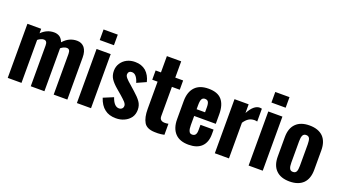

<svg xmlns="http://www.w3.org/2000/svg" viewBox="-62 -1352 3425 1928"><g transform="rotate(20 1650.0 -388.0)"><path d="M52 -578H199V-530C238 -569 283 -589 335 -589C358 -589 378 -583 395 -572C412 -560 424 -542 433 -519C474 -566 523 -589 580 -589C613 -589 640 -577 660 -553C679 -528 689 -494 689 -450V0H543V-435C543 -453 540 -466 534 -474C528 -482 519 -486 507 -486C498 -486 487 -484 476 -479C465 -474 454 -468 444 -459V-450V0H298V-435C298 -453 295 -466 289 -474C283 -482 274 -486 262 -486C253 -486 243 -484 232 -479C220 -474 209 -468 199 -459V0H52Z M790 -786H942V-673H790ZM791 -578H942V0H791Z M1089 -27C1057 -51 1033 -88 1016 -139L1122 -183C1142 -124 1170 -94 1205 -94C1218 -94 1229 -98 1237 -106C1245 -113 1249 -124 1249 -137C1249 -148 1243 -161 1231 -175C1219 -188 1201 -205 1177 -226L1123 -272C1091 -299 1067 -325 1052 -348C1037 -371 1029 -399 1029 -432C1029 -463 1037 -490 1053 -514C1068 -537 1089 -556 1115 -569C1141 -582 1170 -588 1201 -588C1248 -588 1286 -575 1317 -549C1347 -522 1368 -485 1379 -438L1281 -394C1275 -418 1265 -439 1252 -456C1239 -473 1223 -481 1205 -481C1193 -481 1183 -478 1176 -471C1169 -464 1165 -454 1165 -443C1165 -431 1171 -419 1182 -406C1193 -393 1210 -377 1235 -356L1289 -308C1321 -280 1346 -254 1363 -230C1380 -206 1389 -178 1389 -145C1389 -113 1381 -85 1365 -62C1348 -39 1326 -21 1299 -9C1272 4 1242 10 1209 10C1160 10 1120 -2 1089 -27Z M1509 -46C1489 -80 1479 -127 1479 -188V-479H1422V-578H1479V-752H1632V-578H1716V-479H1632V-166C1632 -148 1637 -135 1647 -127C1656 -119 1670 -115 1689 -115C1700 -115 1713 -116 1726 -119V-1C1722 0 1710 2 1691 5C1672 8 1648 8 1621 7C1566 5 1528 -13 1509 -46Z M1842 -42C1809 -77 1792 -127 1792 -192V-386C1792 -451 1809 -501 1842 -536C1875 -571 1923 -588 1986 -588C2051 -588 2098 -571 2128 -536C2158 -501 2173 -450 2173 -382V-281H1942V-184C1942 -155 1945 -134 1952 -120C1958 -105 1969 -98 1986 -98C2001 -98 2013 -103 2021 -114C2028 -124 2032 -140 2032 -163V-219H2172V-169C2172 -111 2156 -67 2124 -36C2092 -5 2046 10 1986 10C1923 10 1875 -7 1842 -42ZM2032 -353V-409C2032 -434 2028 -453 2021 -464C2014 -475 2002 -480 1986 -480C1971 -480 1960 -474 1953 -462C1946 -450 1942 -429 1942 -398V-353Z M2265 -578H2416V-485C2452 -552 2491 -585 2534 -585C2539 -585 2547 -584 2556 -582V-445C2544 -448 2533 -449 2524 -449C2501 -448 2482 -443 2465 -432C2448 -421 2431 -404 2416 -381V0H2265Z M2625 -786H2777V-673H2625ZM2626 -578H2777V0H2626Z M2921 -40C2887 -73 2870 -122 2870 -185V-393C2870 -456 2887 -505 2921 -538C2954 -571 3002 -588 3065 -588C3128 -588 3176 -571 3210 -538C3243 -505 3260 -456 3260 -393V-185C3260 -122 3243 -73 3210 -40C3176 -7 3128 10 3065 10C3002 10 2954 -7 2921 -40ZM3102 -113C3108 -126 3111 -147 3111 -174V-403C3111 -430 3108 -451 3102 -465C3095 -479 3083 -486 3065 -486C3048 -486 3036 -479 3029 -465C3022 -450 3019 -430 3019 -403V-174C3019 -147 3022 -127 3029 -113C3035 -99 3047 -92 3065 -92C3083 -92 3095 -99 3102 -113Z"/></g></svg>

Font: Oswald SemiBold
Style: Regular
Weight: 400
Version: Version